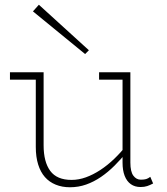

<svg xmlns="http://www.w3.org/2000/svg" viewBox="-20 -776 705 810"><path d="M275 14Q242 14 215 3Q188 -8 169.5 -29Q151 -50 141 -82Q131 -114 131 -156V-471H164V-163Q164 -128 171 -101Q178 -74 192 -55Q206 -36 228.5 -26.5Q251 -17 282 -17Q312 -17 342.5 -28Q373 -39 403.5 -59Q434 -79 462.5 -106.5Q491 -134 516 -166V-136Q491 -105 463.5 -77.5Q436 -50 406 -29.5Q376 -9 343.5 2.5Q311 14 275 14ZM22 -440V-471H147V-440ZM573 13Q549 13 532 1Q515 -11 506 -34Q497 -57 497 -90V-471H530V-90Q530 -52 542.5 -35Q555 -18 574 -18Q588 -18 596.5 -20.5Q605 -23 614 -30L626 -2Q613 5 601 9Q589 13 573 13ZM398 -440V-471H520V-440ZM339 -548 119 -728 144 -756 355 -564Z"/></svg>

Font: BioRhyme ExtraBold ExtraLight
Style: Regular
Weight: 250
Version: Version 1.600;gftools[0.9.33]